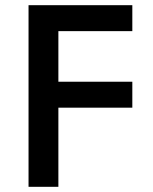

<svg xmlns="http://www.w3.org/2000/svg" viewBox="-20 -720 588 740"><path d="M90 -700V0H205V-305H490V-405H205V-600H490V-700Z"/></svg>

Font: Goli Medium
Style: Regular
Weight: 500
Designer: jaikishan Patel
Foundry: MagicType
Version: Version 1.000;Glyphs 3.2 (3242)